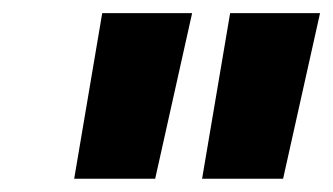

<svg xmlns="http://www.w3.org/2000/svg" viewBox="-20 -740 508 293"><path d="M288.4 -467.2 331.2 -720H468.4L412 -467.2ZM93.2 -467.2 136 -720H273.2L216.8 -467.2Z"/></svg>

Font: Kufam
Style: Italic
Weight: 400
Italic angle: -11°
Designer: Artur Schmal
Foundry: Original Type
Version: Version 1.301; ttfautohint (v1.8.3)